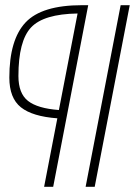

<svg xmlns="http://www.w3.org/2000/svg" viewBox="-20 -720 540 740"><path d="M345 0H310L445 -700H480ZM185 0H150L201 -264Q105 -271 60.5 -306.5Q16 -342 16 -421Q16 -567 78.5 -633.5Q141 -700 296 -700H320ZM207 -296 279 -668Q148 -666 99.5 -614Q51 -562 51 -427Q51 -360 88 -331Q125 -302 207 -296Z"/></svg>

Font: Lekton
Style: Italic
Weight: 400
Italic angle: -9.3°
Designer: Paolo Mazzetti, Luciano Perondi, Raffaele Flato, Elena Papassissa, Emilio Macchia, Michela Povoleri, Tobias Seemiller, R
Version: Version 3.000